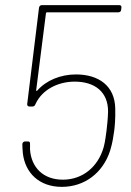

<svg xmlns="http://www.w3.org/2000/svg" viewBox="-20 -720 512 748"><path d="M429 -298C427 -386 364 -430 276 -430C216 -430 160 -407 125 -367C122 -364 121 -366 121 -369L159 -668C159 -670 161 -672 163 -672H441C447 -672 452 -676 452 -682L453 -690C454 -696 451 -700 445 -700H143C137 -700 133 -696 132 -690L86 -315C85 -309 89 -305 95 -305H106C111 -305 115 -307 117 -312C118 -313 118 -315 119 -316C144 -370 205 -402 271 -402C348 -402 402 -363 401 -284C400 -254 397 -228 395 -211C393 -199 390 -168 384 -147C362 -69 301 -20 225 -20C148 -20 102 -68 97 -137V-159C98 -166 94 -169 89 -169H78C72 -169 68 -165 67 -159C67 -148 68 -136 69 -123C78 -46 133 8 221 8C309 8 381 -46 409 -133C419 -165 422 -191 425 -211C427 -227 430 -256 429 -298Z"/></svg>

Font: Barlow Thin
Style: Italic
Weight: 250
Italic angle: -7°
Designer: Jeremy Tribby
Foundry: Tribby Type
Version: Version 1.422;hotconv 1.0.109;makeotfexe 2.5.65596